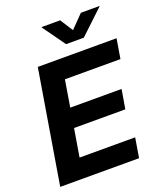

<svg xmlns="http://www.w3.org/2000/svg" viewBox="-168 -1053 979 1160"><g transform="rotate(-20 321.5 -473.0)"><path d="M15.6 0 136.2 -727.5H642.6L621.6 -601.1H264.6L236.3 -429.2H566.4L545.4 -305.7H215.8L186 -126.5H543.5L522.5 0ZM359.4 -945.8 412.1 -863.3 492.7 -945.8H612.3V-943.8L458 -798.3H343.8L239.7 -943.8V-945.8Z"/></g></svg>

Font: Inter 24pt
Style: Bold Italic
Weight: 700
Italic angle: -9.3988°
Version: Version 4.001;git-66647c0bb